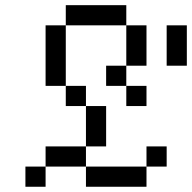

<svg xmlns="http://www.w3.org/2000/svg" viewBox="-20 -712 732 732"><path d="M153.8 -615.4H230.8V-538.5H153.8ZM153.8 -538.5H230.8V-461.5H153.8ZM153.8 -461.5H230.8V-384.6H153.8ZM230.8 -384.6H307.7V-307.7H230.8ZM307.7 -307.7H384.6V-230.8H307.7ZM307.7 -230.8H384.6V-153.8H307.7ZM230.8 -153.8H307.7V-76.9H230.8ZM153.8 -153.8H230.8V-76.9H153.8ZM76.9 -76.9H153.8V0H76.9ZM307.7 -76.9H384.6V0H307.7ZM384.6 -76.9H461.5V0H384.6ZM461.5 -76.9H538.5V0H461.5ZM230.8 -692.3H307.7V-615.4H230.8ZM307.7 -692.3H384.6V-615.4H307.7ZM384.6 -692.3H461.5V-615.4H384.6ZM461.5 -615.4H538.5V-538.5H461.5ZM461.5 -538.5H538.5V-461.5H461.5ZM384.6 -461.5H461.5V-384.6H384.6ZM461.5 -384.6H538.5V-307.7H461.5ZM538.5 -153.8H615.4V-76.9H538.5ZM615.4 -615.4H692.3V-538.5H615.4ZM615.4 -538.5H692.3V-461.5H615.4Z"/></svg>

Font: Jacquarda Bastarda 9
Style: Regular
Weight: 400
Designer: Sarah Cadigan-Fried
Version: Version 1.000; ttfautohint (v1.8.4.7-5d5b)